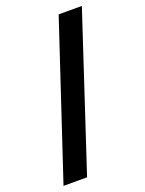

<svg xmlns="http://www.w3.org/2000/svg" viewBox="-155 -821 741 980"><g transform="rotate(-20 216.0 -331.5)"><path d="M15 84 291 -747H417L143 84Z"/></g></svg>

Font: Figtree
Style: Bold
Weight: 700
Designer: Erik Kennedy
Foundry: Erik Kennedy
Version: Version 2.001;gftools[0.9.30]